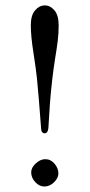

<svg xmlns="http://www.w3.org/2000/svg" viewBox="-20 -678 328 703"><path d="M194.8 -585Q194.8 -556.2 191.4 -528.6Q188 -501 181.6 -462.4Q175.8 -425.3 171.9 -392.1Q166 -340.8 163.1 -302.7Q160.2 -260.3 158.9 -237.3Q157.7 -214.4 157.2 -210Q155.3 -189.9 144 -189.9Q132.8 -189.9 130.9 -203.1L127.9 -241.2L122.1 -315.4Q119.1 -351.1 115.2 -392.1Q111.8 -424.8 102.5 -484.4Q92.8 -545.4 92.8 -585Q92.8 -622.1 108.4 -640.1Q124 -658.2 144 -658.2Q164.1 -658.2 179.4 -640.1Q194.8 -622.1 194.8 -585ZM94.2 -46.9Q94.2 -64.5 111.1 -79.8Q127.9 -95.2 146 -95.2Q165.5 -95.2 179.7 -78.6Q193.8 -62 193.8 -43Q193.8 -26.4 178 -10.7Q162.1 4.9 142.1 4.9Q124 4.9 109.1 -11.2Q94.2 -27.3 94.2 -46.9Z"/></svg>

Font: Linux Libertine Display G
Style: Regular
Weight: 400
Designer: Philipp H. Poll
Foundry: Philipp H. Poll
Version: Version 5.0.9